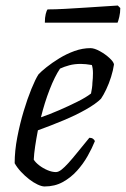

<svg xmlns="http://www.w3.org/2000/svg" viewBox="-20 -674 455 694"><path d="M141 0Q131 0 116 -7Q101 -14 85.5 -26Q70 -38 56 -53Q42 -68 33 -84Q33 -129 42.5 -178Q52 -227 65.5 -272Q79 -317 93.5 -352.5Q108 -388 119 -405Q128 -415 148 -431Q168 -447 194 -463Q220 -479 249 -489.5Q278 -500 307 -500Q321 -500 341 -489Q361 -478 376 -464Q391 -450 392 -441Q389 -420 381.5 -396Q374 -372 364 -351Q354 -330 345 -317Q327 -299 291 -278.5Q255 -258 209.5 -239Q164 -220 117 -203Q111 -172 107 -145Q103 -118 102 -97Q108 -87 121.5 -76.5Q135 -66 151.5 -59Q168 -52 182 -52Q191 -52 202 -60.5Q213 -69 227.5 -85Q242 -101 260.5 -124Q279 -147 303 -176Q311 -176 316 -172.5Q321 -169 323 -164Q313 -139 297 -110.5Q281 -82 258.5 -57Q236 -32 207 -16Q178 0 141 0ZM128 -250Q160 -261 194.5 -276Q229 -291 260 -306.5Q291 -322 309 -336Q311 -345 312.5 -356Q314 -367 314 -374Q316 -392 316 -409.5Q316 -427 312 -439Q301 -441 290.5 -442Q280 -443 272 -443Q249 -443 230.5 -438Q212 -433 197 -426Q178 -398 159.5 -350.5Q141 -303 128 -250ZM142.1 -592Q142.1 -611 145.3 -623.5Q148.4 -636 152 -640Q179 -640 215.5 -642Q251.9 -644 289.7 -646.5Q327.5 -649 358.6 -651Q389.6 -653 405.8 -654L414.8 -645Q414.8 -628 411.2 -613Q407.6 -598 404.9 -592Z"/></svg>

Font: Texturina 12pt ExtraLight
Style: Italic
Weight: 250
Italic angle: -11°
Designer: Guillermo Torres Carreño
Foundry: Omnibus-Type
Version: Version 1.002